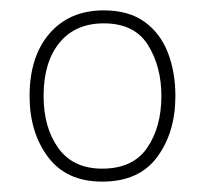

<svg xmlns="http://www.w3.org/2000/svg" viewBox="-20 -745 392 370"><path d="M318 -560Q318 -490 283 -442.5Q248 -395 177 -395Q108 -395 72.5 -442.5Q37 -490 37 -560Q37 -636 75.5 -680.5Q114 -725 180 -725Q228 -725 258.5 -703Q289 -681 303.5 -643.5Q318 -606 318 -560ZM64 -560Q64 -499 92.5 -459.5Q121 -420 177 -420Q236 -420 263.5 -460Q291 -500 291 -560Q291 -617 265 -658.5Q239 -700 180 -700Q125 -700 94.5 -662.5Q64 -625 64 -560Z"/></svg>

Font: Noto Sans Tamil Thin
Style: Regular
Weight: 100
Designer: Jelle Bosma - Monotype Design Team
Foundry: Monotype Imaging Inc.
Version: Version 2.004; ttfautohint (v1.8.4.7-5d5b)